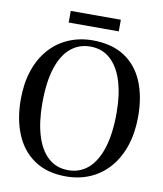

<svg xmlns="http://www.w3.org/2000/svg" viewBox="-96 -968 898 1057"><g transform="rotate(10 353.0 -439.0)"><path d="M346.5 11.5Q240 12 168.8 -35.8Q97.5 -83.5 62 -168.2Q26.5 -253 26.5 -363.5Q26.5 -454 50.8 -525.8Q75 -597.5 119.8 -648Q164.5 -698.5 226.2 -725.2Q288 -752 362.5 -752Q468.5 -751.5 539 -705.8Q609.5 -660 644.5 -576.8Q679.5 -493.5 679.5 -382Q679.5 -292 655.5 -219.5Q631.5 -147 587.2 -95.5Q543 -44 481.8 -16.5Q420.5 11 346.5 11.5ZM351.5 -24.5Q415 -24.5 461.5 -64.5Q508 -104.5 533.5 -184Q559 -263.5 559 -382Q559 -482 536 -557Q513 -632 467.2 -674Q421.5 -716 354 -716Q291 -716 244.5 -677.2Q198 -638.5 172.5 -560.2Q147 -482 147 -363.5Q147 -259.5 170 -183.5Q193 -107.5 238.5 -66Q284 -24.5 351.5 -24.5ZM493 -890.5V-825.5H213V-890.5Z"/></g></svg>

Font: Merriweather 96pt
Style: Regular
Weight: 400
Version: Version 2.100